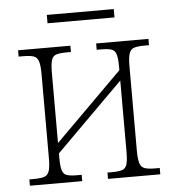

<svg xmlns="http://www.w3.org/2000/svg" viewBox="-50 -711 691 757"><g transform="rotate(-5 296.0 -332.5)"><path d="M163 -632V-665H428V-632ZM38 0V-25H54Q82 -25 96.5 -29.5Q111 -34 116.5 -50.5Q122 -67 122 -101V-435Q122 -469 116.5 -485.5Q111 -502 96.5 -506.5Q82 -511 54 -511H38V-536H245V-511H227Q201 -511 187 -506.5Q173 -502 168 -486Q163 -470 163 -435V-158L429 -423V-435Q429 -470 424 -486Q419 -502 405 -506.5Q391 -511 364 -511H347V-536H554V-511H537Q510 -511 495.5 -506.5Q481 -502 475.5 -485.5Q470 -469 470 -435V-101Q470 -67 475.5 -50.5Q481 -34 495.5 -29.5Q510 -25 537 -25H554V0H347V-25H364Q391 -25 405 -29.5Q419 -34 424 -50Q429 -66 429 -101V-382L163 -117V-101Q163 -66 168 -50Q173 -34 186.5 -29.5Q200 -25 227 -25H245V0Z"/></g></svg>

Font: Noto Serif SemiCondensed ExtraLight
Style: Regular
Weight: 200
Width: 4
Designer: Monotype Design Team
Foundry: Monotype Imaging Inc.
Version: Version 2.014